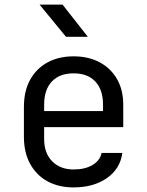

<svg xmlns="http://www.w3.org/2000/svg" viewBox="-20 -805 640 835"><path d="M300 10Q235 10 186.5 -16.5Q138 -43 111 -92.5Q84 -142 84 -210V-340Q84 -409 111 -458Q138 -507 186.5 -533.5Q235 -560 300 -560Q365 -560 413.5 -534Q462 -508 489 -461Q516 -414 516 -350V-252H172V-200Q172 -139 207 -103.5Q242 -68 300 -68Q350 -68 382.5 -87.5Q415 -107 422 -140H512Q503 -71 445 -30.5Q387 10 300 10ZM428 -313V-350Q428 -415 394.5 -450.5Q361 -486 300 -486Q239 -486 205.5 -450.5Q172 -415 172 -350V-322H435ZM267 -645 152 -785H252L362 -645Z"/></svg>

Font: JetBrains Mono
Style: Regular
Weight: 400
Monospace: yes
Designer: Philipp Nurullin, Konstantin Bulenkov
Foundry: JetBrains
Version: Version 2.305